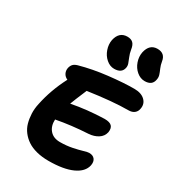

<svg xmlns="http://www.w3.org/2000/svg" viewBox="-238 -1203 1192 1308"><g transform="rotate(30 358.5 -549.5)"><path d="M644 -831.1Q609.9 -831.1 581.1 -855.5Q552.2 -879.9 539.1 -917.7Q525.9 -955.6 533.2 -993.2Q549.3 -1065.9 611.8 -1065.9Q671.4 -1065.9 680.2 -1006.8Q684.1 -981 694.3 -957.8Q704.6 -934.6 710 -917.5Q715.3 -900.4 710.9 -879.9Q701.7 -831.1 644 -831.1ZM421.9 -799.8Q388.7 -799.8 360.1 -824.5Q331.5 -849.1 318.4 -887Q305.2 -924.8 312 -961.9Q328.1 -1035.2 393.1 -1035.2Q421.4 -1035.2 437.3 -1020.3Q453.1 -1005.4 458 -970.2Q462.4 -942.9 472.7 -918.7Q482.9 -894.5 488.3 -878.7Q493.7 -862.8 490.2 -846.2Q480.5 -799.8 421.9 -799.8ZM348.1 -33.2Q296.4 -33.2 253.9 -44.2Q211.4 -55.2 181.9 -75Q152.3 -94.7 131.1 -122.3Q109.9 -149.9 100.6 -183.3Q91.3 -216.8 89.6 -255.4Q87.9 -293.9 97.2 -335Q122.6 -456.5 182.1 -571.8Q184.1 -573.7 184.1 -576.2Q162.1 -586.4 152.6 -605.2Q143.1 -624 147 -646Q150.9 -665 161.6 -677.5Q172.4 -689.9 195.8 -696.8Q295.4 -724.6 411.1 -737.8Q526.9 -751 610.8 -751Q666 -751 694.8 -722.9Q723.6 -694.8 714.8 -653.8Q710.9 -631.3 694.1 -617.7Q677.2 -604 647.9 -604Q527.3 -604 335.9 -576.2Q294.4 -478.5 282.2 -444.8Q403.8 -468.3 538.1 -472.2Q579.1 -472.2 594.7 -455.6Q610.4 -439 605 -405.8Q597.2 -371.1 566.4 -351.6Q535.6 -332 493.2 -329.1Q362.3 -321.8 247.1 -299.8Q244.6 -247.1 272.7 -215.1Q300.8 -183.1 352.1 -183.1Q401.9 -183.1 446.5 -192.1Q491.2 -201.2 520.8 -210.2Q550.3 -219.2 563 -219.2Q592.3 -219.2 606.7 -201.2Q621.1 -183.1 615.2 -151.9Q603.5 -96.2 534.7 -64.7Q465.8 -33.2 348.1 -33.2Z"/></g></svg>

Font: Shantell Sans Bouncy
Style: Bold Italic
Weight: 700
Italic angle: -11.31°
Designer: Stephen Nixon, Anya Danilova, Shantell Martin
Foundry: Arrow Type
Version: Version 1.006;[9816181b4]